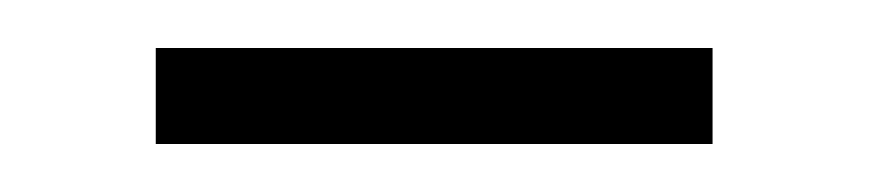

<svg xmlns="http://www.w3.org/2000/svg" viewBox="-20 -310 362 80"><path d="M276.9 -250H44.9V-290H276.9Z"/></svg>

Font: Open Sans Hebrew Light
Style: Regular
Weight: 300
Foundry: Ascender Corporation, Yanek Iontef
Version: Version 2.001;PS 002.001;hotconv 1.0.70;makeotf.lib2.5.58329